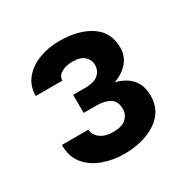

<svg xmlns="http://www.w3.org/2000/svg" viewBox="-101 -810 574 583"><g transform="rotate(-30 185.5 -518.0)"><path d="M174.8 -553.7Q205.1 -553.7 220 -566.4Q234.9 -579.1 234.9 -600.1Q234.9 -616.2 221.9 -629.2Q209 -642.1 179.2 -642.1Q156.7 -642.1 140.9 -632.8Q125 -623.5 125 -607.4H31.7Q31.7 -642.6 51.8 -666.7Q71.8 -690.9 104.7 -703.6Q137.7 -716.3 176.8 -716.3Q243.7 -716.3 285.6 -688.5Q327.6 -660.6 327.6 -606.4Q327.6 -577.6 310.1 -556.6Q292.5 -535.6 261.7 -523.9Q231 -512.2 189.9 -512.2H131.8V-553.7ZM131.8 -531.2H189.9Q235.4 -531.2 267.6 -521.5Q299.8 -511.7 317.1 -490.2Q334.5 -468.8 334.5 -433.6Q334.5 -379.4 289.3 -349.9Q244.1 -320.3 176.8 -320.3Q140.6 -320.3 105.7 -332.3Q70.8 -344.2 48.3 -370.4Q25.9 -396.5 25.9 -439H119.1Q119.1 -420.9 136 -408Q152.8 -395 181.6 -395Q212.4 -395 226.8 -408.4Q241.2 -421.9 241.2 -441.4Q241.2 -468.3 223.6 -479.2Q206.1 -490.2 174.8 -490.2H131.8Z"/></g></svg>

Font: Heebo SemiBold
Style: Regular
Weight: 600
Designer: Oded Ezer
Foundry: Ezer Type House
Version: Version 3.100